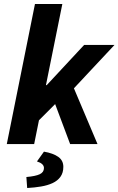

<svg xmlns="http://www.w3.org/2000/svg" viewBox="-20 -721 593 961"><path d="M155 -701H292L210 -295H214L401 -496H553L350 -279L468 0H331L256 -200L175 -119L151 0H14ZM200 38Q246 46 271.5 64Q297 82 297 114Q297 144 282.5 164Q268 184 243 195.5Q218 207 185.5 212.5Q153 218 116 220L112 165Q158 161 179 151Q200 141 200 120Q200 98 165 87Z"/></svg>

Font: mr_Source Sans Pro
Style: Bold Italic
Weight: 700
Italic angle: -11°
Designer: Paul D. Hunt
Foundry: Adobe Systems Incorporated
Version: Version 1.036;July 10, 2024;FontCreator 11.5.0.2430 64-bit